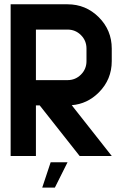

<svg xmlns="http://www.w3.org/2000/svg" viewBox="-20 -723 567 890"><path d="M293 -703.1Q377.9 -703.1 438 -643.1Q498 -583 498 -498V-439.5Q498 -354.5 438 -294.4Q384.8 -241.2 312.5 -235.4L498 0H349.1L164.1 -234.4H146.5V0H29.3V-703.1ZM214.8 29.3H293L234.4 146.5H175.8ZM380.9 -498Q380.9 -534.7 355.2 -560.3Q329.6 -585.9 293 -585.9H146.5V-351.6H293Q329.6 -351.6 355.2 -377.2Q380.9 -402.8 380.9 -439.5Z"/></svg>

Font: Gerhaus
Style: Regular
Weight: 400
Designer: GGBotNet
Foundry: GGBotNet
Version: 1.01